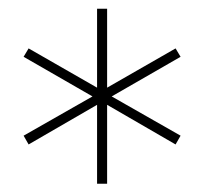

<svg xmlns="http://www.w3.org/2000/svg" viewBox="-20 -748 478 449"><path d="M207 -502.9 46.9 -410.2 35.2 -430.7 196.3 -522.5 35.2 -615.2 46.9 -634.8 207 -543V-727.5H230.5V-543L390.6 -634.8L402.3 -615.2L241.2 -522.5L402.3 -430.7L390.6 -410.2L230.5 -502.9V-318.4H207Z"/></svg>

Font: Intratopia Thin
Style: Regular
Weight: 100
Designer: Rasmus Andersson
Foundry: rsms
Version: Version 3.000;Glyphs 3.2.3 (3260)